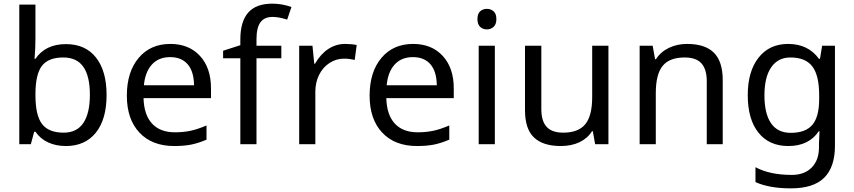

<svg xmlns="http://www.w3.org/2000/svg" viewBox="-20 -785 4650 1045"><path d="M338.9 -544.9Q444.8 -544.9 502.4 -471.9Q560.1 -398.9 560.1 -268.1Q560.1 -135.3 501.5 -62.7Q442.9 9.8 338.9 9.8Q284.7 9.8 242.2 -9.8Q199.7 -29.3 172.9 -67.9H166Q150.9 -9.3 147.9 0H85V-759.8H172.9V-575.2Q172.9 -520 168 -464.8H172.9Q227.1 -544.9 338.9 -544.9ZM324.2 -472.2Q243.2 -472.2 208 -426.3Q172.9 -380.4 172.9 -271V-267.1Q172.9 -157.2 208.7 -110.1Q244.6 -63 326.2 -63Q398.4 -63 433.8 -116Q469.2 -168.9 469.2 -269Q469.2 -370.6 433.6 -421.4Q397.9 -472.2 324.2 -472.2Z M928.2 9.8Q807.6 9.8 739 -63.2Q670.4 -136.2 670.4 -264.2Q670.4 -393.1 734.4 -469.5Q798.3 -545.9 907.2 -545.9Q1008.3 -545.9 1068.4 -480.7Q1128.4 -415.5 1128.4 -304.2V-251H761.2Q763.7 -159.7 807.6 -112.3Q851.6 -64.9 932.1 -64.9Q975.1 -64.9 1013.7 -72.5Q1052.2 -80.1 1104 -102.1V-24.9Q1059.6 -5.9 1020.5 2Q981.4 9.8 928.2 9.8ZM906.2 -474.1Q843.3 -474.1 806.6 -433.6Q770 -393.1 763.2 -320.8H1036.1Q1035.2 -396 1001.5 -435.1Q967.8 -474.1 906.2 -474.1Z M1511.2 -467.8H1376V0H1288.1V-467.8H1194.3V-508.8L1288.1 -539.1V-569.8Q1288.1 -667.5 1330.8 -716.3Q1373.5 -765.1 1462.4 -765.1Q1513.7 -765.1 1566.4 -747.1L1543 -678.2Q1497.6 -692.9 1463.4 -692.9Q1418.9 -692.9 1397.5 -663.6Q1376 -634.3 1376 -570.8V-536.1H1511.2Z M1858.4 -545.9Q1894 -545.9 1921.4 -540L1910.6 -459Q1880.9 -465.8 1852.5 -465.8Q1810.1 -465.8 1773.7 -442.4Q1737.3 -418.9 1716.8 -377.7Q1696.3 -336.4 1696.3 -286.1V0H1608.4V-536.1H1680.7L1690.4 -438H1694.3Q1725.1 -491.2 1767.1 -518.6Q1809.1 -545.9 1858.4 -545.9Z M2249.5 9.8Q2128.9 9.8 2060.3 -63.2Q1991.7 -136.2 1991.7 -264.2Q1991.7 -393.1 2055.7 -469.5Q2119.6 -545.9 2228.5 -545.9Q2329.6 -545.9 2389.6 -480.7Q2449.7 -415.5 2449.7 -304.2V-251H2082.5Q2085 -159.7 2128.9 -112.3Q2172.9 -64.9 2253.4 -64.9Q2296.4 -64.9 2335 -72.5Q2373.5 -80.1 2425.3 -102.1V-24.9Q2380.9 -5.9 2341.8 2Q2302.7 9.8 2249.5 9.8ZM2227.5 -474.1Q2164.6 -474.1 2127.9 -433.6Q2091.3 -393.1 2084.5 -320.8H2357.4Q2356.4 -396 2322.8 -435.1Q2289.1 -474.1 2227.5 -474.1Z M2673.3 0H2585.4V-536.1H2673.3ZM2578.6 -681.2Q2578.6 -710.4 2593.5 -723.6Q2608.4 -736.8 2630.4 -736.8Q2650.9 -736.8 2666.3 -723.6Q2681.6 -710.4 2681.6 -681.2Q2681.6 -652.3 2666.3 -638.7Q2650.9 -625 2630.4 -625Q2608.4 -625 2593.5 -638.7Q2578.6 -652.3 2578.6 -681.2Z M2926.3 -536.1V-190.9Q2926.3 -126 2955.3 -94.5Q2984.4 -63 3045.4 -63Q3127.9 -63 3165.5 -108.9Q3203.1 -154.8 3203.1 -256.8V-536.1H3291.5V0H3219.2L3206.5 -70.8H3202.1Q3178.2 -32.2 3134.3 -11.2Q3090.3 9.8 3032.2 9.8Q2935.5 9.8 2886.5 -36.6Q2837.4 -83 2837.4 -185.1V-536.1Z M3826.7 0V-342.8Q3826.7 -408.2 3797.6 -440.2Q3768.6 -472.2 3706.5 -472.2Q3624 -472.2 3586.7 -426.5Q3549.3 -380.9 3549.3 -277.8V0H3461.4V-536.1H3532.2L3545.4 -462.9H3550.3Q3575.2 -502.4 3620.1 -524.2Q3665 -545.9 3719.2 -545.9Q3817.9 -545.9 3865.7 -498Q3913.6 -450.2 3913.6 -349.1V0Z M4283.7 -62Q4364.7 -62 4401.6 -105.7Q4438.5 -149.4 4438.5 -246.1V-267.1Q4438.5 -374.5 4401.4 -423.3Q4364.3 -472.2 4281.7 -472.2Q4214.4 -472.2 4177.5 -418.7Q4140.6 -365.2 4140.6 -266.1Q4140.6 -166.5 4176.5 -114.3Q4212.4 -62 4283.7 -62ZM4437.5 -4.9 4440.4 -70.8H4436.5Q4382.3 9.8 4270.5 9.8Q4166.5 9.8 4108.2 -62.7Q4049.8 -135.3 4049.8 -267.1Q4049.8 -396.5 4108.6 -471.2Q4167.5 -545.9 4269.5 -545.9Q4378.4 -545.9 4437.5 -464.8H4442.9L4454.6 -536.1H4524.4V8.8Q4524.4 124 4466.1 182.1Q4407.7 240.2 4284.7 240.2Q4167.5 240.2 4091.8 206.1V125Q4169.9 167 4289.6 167Q4357.9 167 4397.7 127Q4437.5 86.9 4437.5 16.1Z"/></svg>

Font: Noto Sans Malayalam
Style: Regular
Weight: 400
Designer: Monotype Design team
Foundry: Monotype Imaging Inc.
Version: Version 1.02